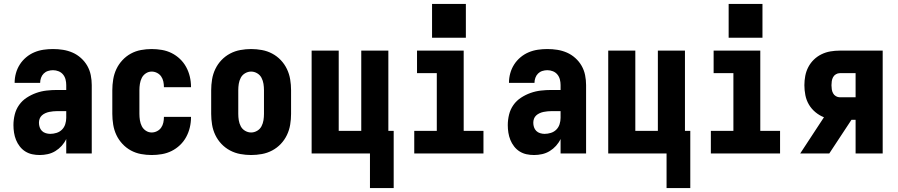

<svg xmlns="http://www.w3.org/2000/svg" viewBox="-20 -776 4540 971"><path d="M181 8Q161 8 142.5 4Q124 0 108 -10Q92 -20 80 -35.5Q68 -51 61 -68.5Q54 -86 51 -105Q48 -124 48 -143Q48 -170 54.5 -196.5Q61 -223 76.5 -245Q92 -267 115 -282Q138 -297 163.5 -306Q189 -315 215.5 -318Q242 -321 269 -321H315V-346Q315 -360 311.5 -374Q308 -388 299 -399Q290 -410 276.5 -415.5Q263 -421 248 -421Q235 -421 222.5 -417Q210 -413 201 -404Q192 -395 187.5 -382.5Q183 -370 183 -357H54Q54 -382 60.5 -405.5Q67 -429 80 -449.5Q93 -470 112 -486Q131 -502 153.5 -511.5Q176 -521 200 -524.5Q224 -528 248 -528Q274 -528 299 -524Q324 -520 347 -510Q370 -500 389.5 -482.5Q409 -465 421.5 -443Q434 -421 439 -396Q444 -371 444 -346V0H315V-73Q306 -54 292 -38.5Q278 -23 260 -12Q242 -1 221.5 3.5Q201 8 181 8ZM234 -99Q250 -99 266 -104Q282 -109 293.5 -120.5Q305 -132 310 -148Q315 -164 315 -180V-214H269Q259 -214 249 -213Q239 -212 229 -210Q219 -208 209 -203.5Q199 -199 191.5 -192Q184 -185 180.5 -175.5Q177 -166 177 -155Q177 -144 180.5 -133Q184 -122 192 -114Q200 -106 211.5 -102.5Q223 -99 234 -99Z M747 8Q720 8 693 3Q666 -2 642 -15Q618 -28 599 -48.5Q580 -69 568.5 -93.5Q557 -118 552.5 -145.5Q548 -173 548 -200V-320Q548 -347 552.5 -374.5Q557 -402 568.5 -426.5Q580 -451 599 -471.5Q618 -492 642 -505Q666 -518 693 -523Q720 -528 747 -528Q773 -528 799 -523.5Q825 -519 848 -507.5Q871 -496 890 -478Q909 -460 921.5 -437Q934 -414 940 -388.5Q946 -363 946 -337Q946 -336 946 -335.5Q946 -335 946 -335H809Q809 -335 809 -335.5Q809 -336 809 -336Q809 -350 806 -364Q803 -378 795 -389.5Q787 -401 774 -407.5Q761 -414 747 -414Q731 -414 717.5 -405Q704 -396 697 -382Q690 -368 687.5 -352Q685 -336 685 -320V-200Q685 -184 687.5 -168Q690 -152 697 -138Q704 -124 717.5 -115Q731 -106 747 -106Q761 -106 774 -112.5Q787 -119 795 -130.5Q803 -142 806 -156Q809 -170 809 -184Q809 -184 809 -184.5Q809 -185 809 -185H946Q946 -185 946 -184.5Q946 -184 946 -183Q946 -157 940 -131.5Q934 -106 921.5 -83Q909 -60 890 -42Q871 -24 848 -12.5Q825 -1 799 3.5Q773 8 747 8Z M1250 8Q1223 8 1195.5 3Q1168 -2 1143.5 -15Q1119 -28 1100 -48Q1081 -68 1069 -93Q1057 -118 1052.5 -145.5Q1048 -173 1048 -200V-320Q1048 -347 1052.5 -374.5Q1057 -402 1069 -427Q1081 -452 1100 -472Q1119 -492 1143.5 -505Q1168 -518 1195.5 -523Q1223 -528 1250 -528Q1277 -528 1304.5 -523Q1332 -518 1356.5 -505Q1381 -492 1400 -472Q1419 -452 1431 -427Q1443 -402 1447.5 -374.5Q1452 -347 1452 -320V-200Q1452 -173 1447.5 -145.5Q1443 -118 1431 -93Q1419 -68 1400 -48Q1381 -28 1356.5 -15Q1332 -2 1304.5 3Q1277 8 1250 8ZM1250 -106Q1266 -106 1280.5 -114.5Q1295 -123 1302.5 -137.5Q1310 -152 1312.5 -168Q1315 -184 1315 -200V-320Q1315 -336 1312.5 -352Q1310 -368 1302.5 -382.5Q1295 -397 1280.5 -405.5Q1266 -414 1250 -414Q1234 -414 1219.5 -405.5Q1205 -397 1197.5 -382.5Q1190 -368 1187.5 -352Q1185 -336 1185 -320V-200Q1185 -184 1187.5 -168Q1190 -152 1197.5 -137.5Q1205 -123 1219.5 -114.5Q1234 -106 1250 -106Z M1851 175V0H1556V-520H1693V-114H1807V-520H1944V-114H1971V175Z M2075 0V-114H2189V-406H2089V-520H2325V-114H2425V0ZM2165 -585V-756H2336V-585Z M2681 8Q2661 8 2642.5 4Q2624 0 2608 -10Q2592 -20 2580 -35.5Q2568 -51 2561 -68.5Q2554 -86 2551 -105Q2548 -124 2548 -143Q2548 -170 2554.5 -196.5Q2561 -223 2576.5 -245Q2592 -267 2615 -282Q2638 -297 2663.5 -306Q2689 -315 2715.5 -318Q2742 -321 2769 -321H2815V-346Q2815 -360 2811.5 -374Q2808 -388 2799 -399Q2790 -410 2776.5 -415.5Q2763 -421 2748 -421Q2735 -421 2722.5 -417Q2710 -413 2701 -404Q2692 -395 2687.5 -382.5Q2683 -370 2683 -357H2554Q2554 -382 2560.5 -405.5Q2567 -429 2580 -449.5Q2593 -470 2612 -486Q2631 -502 2653.5 -511.5Q2676 -521 2700 -524.5Q2724 -528 2748 -528Q2774 -528 2799 -524Q2824 -520 2847 -510Q2870 -500 2889.5 -482.5Q2909 -465 2921.5 -443Q2934 -421 2939 -396Q2944 -371 2944 -346V0H2815V-73Q2806 -54 2792 -38.5Q2778 -23 2760 -12Q2742 -1 2721.5 3.5Q2701 8 2681 8ZM2734 -99Q2750 -99 2766 -104Q2782 -109 2793.5 -120.5Q2805 -132 2810 -148Q2815 -164 2815 -180V-214H2769Q2759 -214 2749 -213Q2739 -212 2729 -210Q2719 -208 2709 -203.5Q2699 -199 2691.5 -192Q2684 -185 2680.5 -175.5Q2677 -166 2677 -155Q2677 -144 2680.5 -133Q2684 -122 2692 -114Q2700 -106 2711.5 -102.5Q2723 -99 2734 -99Z M3351 175V0H3056V-520H3193V-114H3307V-520H3444V-114H3471V175Z M3575 0V-114H3689V-406H3589V-520H3825V-114H3925V0ZM3665 -585V-756H3836V-585Z M4027 0 4147 -183Q4124 -192 4104 -208.5Q4084 -225 4071 -247Q4058 -269 4053 -294.5Q4048 -320 4048 -345Q4048 -369 4052.5 -392.5Q4057 -416 4068 -437Q4079 -458 4096 -474.5Q4113 -491 4134.5 -501.5Q4156 -512 4179.5 -516Q4203 -520 4227 -520H4444V0H4307V-170H4286L4174 0ZM4227 -284H4307V-406H4227Q4217 -406 4207.5 -400.5Q4198 -395 4193 -385.5Q4188 -376 4186.5 -365.5Q4185 -355 4185 -345Q4185 -335 4186.5 -324.5Q4188 -314 4193 -304.5Q4198 -295 4207.5 -289.5Q4217 -284 4227 -284Z"/></svg>

Font: Iosevka SS04 Heavy
Style: Regular
Weight: 900
Monospace: yes
Designer: Belleve Invis
Foundry: Belleve Invis
Version: Version 19.0.0; ttfautohint (v1.8.4)